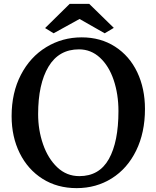

<svg xmlns="http://www.w3.org/2000/svg" viewBox="-20 -958 807 992"><path d="M568 -814 521 -786 391 -860 257 -786 213 -813 340 -938H441ZM729 -395Q729 -273 683.5 -180Q638 -87 557.5 -36.5Q477 14 376 14Q276 14 200 -34Q124 -82 82 -166.5Q40 -251 40 -358Q40 -479 88 -571.5Q136 -664 219 -714.5Q302 -765 402 -765Q500 -765 574.5 -717Q649 -669 689 -585Q729 -501 729 -395ZM177 -368Q177 -286 202.5 -212.5Q228 -139 276 -93.5Q324 -48 390 -48Q493 -48 542.5 -136.5Q592 -225 592 -384Q592 -471 567.5 -544Q543 -617 496.5 -660Q450 -703 388 -703Q284 -703 230.5 -613.5Q177 -524 177 -368Z"/></svg>

Font: Martel
Style: Bold
Weight: 700
Designer: Dan Reynolds
Foundry: Dan Reynolds
Version: Version 1.001; ttfautohint (v1.1) -l 5 -r 5 -G 72 -x 0 -D la